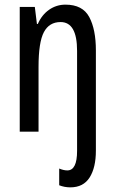

<svg xmlns="http://www.w3.org/2000/svg" viewBox="-20 -567 496 827"><path d="M283 240Q258 240 235 231V159Q254 167 270 167Q312 167 312 83V-348Q312 -472 241 -472Q192 -472 169 -428.5Q146 -385 146 -279V0H65V-537H130L139 -464H143Q160 -503 191.5 -525Q223 -547 262 -547Q336 -547 364.5 -493.5Q393 -440 393 -350V82Q393 155 366 197.5Q339 240 283 240Z"/></svg>

Font: Noto Sans Gurmukhi ExtraCondensed
Style: Regular
Weight: 400
Width: 2
Designer: Jelle Bosma - Monotype Design Team
Foundry: Monotype Imaging Inc.
Version: Version 2.004; ttfautohint (v1.8.4.7-5d5b)